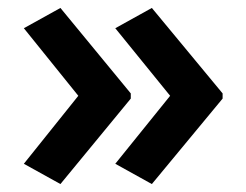

<svg xmlns="http://www.w3.org/2000/svg" viewBox="-20 -512 620 483"><path d="M540 -264 362 -49 270 -100 408 -271 270 -441 362 -492 540 -277ZM309 -264 132 -49 40 -100 177 -271 40 -441 132 -492 309 -277Z"/></svg>

Font: Noto Sans NKo Unjoined SemiBold
Style: Regular
Weight: 600
Designer: Monotype Design Team
Foundry: Monotype Imaging Inc.
Version: Version 2.004